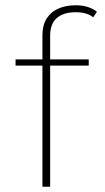

<svg xmlns="http://www.w3.org/2000/svg" viewBox="-20 -709 398 729"><path d="M348.1 -664.1Q335.9 -674.8 315.2 -681.9Q294.4 -689 267.1 -689Q231.4 -689 202.9 -677Q174.3 -665 157.7 -639.6Q141.1 -614.3 141.1 -574.2V0H170.4V-572.8Q170.4 -619.1 196 -640.9Q221.7 -662.6 267.1 -662.6Q290.5 -662.6 307.9 -657Q325.2 -651.4 333.5 -643.1ZM39.1 -460H316.9V-483.4H39.1Z"/></svg>

Font: Estedad-FD VF
Style: Regular
Weight: 100
Designer: Amin Abedi
Version: Version 7.3